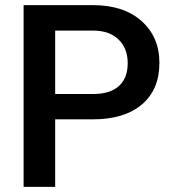

<svg xmlns="http://www.w3.org/2000/svg" viewBox="-20 -731 679 751"><path d="M195.8 -264.2V0H72.3V-710.9H344.2Q463.4 -710.9 533.4 -648.9Q603.5 -586.9 603.5 -484.9Q603.5 -380.4 534.9 -322.3Q466.3 -264.2 342.8 -264.2ZM195.8 -363.3H344.2Q410.2 -363.3 444.8 -394.3Q479.5 -425.3 479.5 -483.9Q479.5 -541.5 444.3 -575.9Q409.2 -610.4 347.7 -611.3H195.8Z"/></svg>

Font: RobotoDraft Medium
Style: Regular
Weight: 500
Version: Version 2.001152; 2014